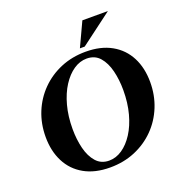

<svg xmlns="http://www.w3.org/2000/svg" viewBox="-151 -990 1067 1130"><g transform="rotate(-20 382.0 -425.0)"><path d="M443 -680Q538 -680 604.5 -642.5Q671 -605 705.5 -538Q740 -471 740 -382Q740 -300 711 -228.5Q682 -157 629 -103.5Q576 -50 504.5 -20Q433 10 348 10Q253 10 186.5 -27.5Q120 -65 85.5 -132.5Q51 -200 51 -288Q51 -371 80 -442Q109 -513 162 -566.5Q215 -620 286.5 -650Q358 -680 443 -680ZM356 -30Q399 -30 438 -56.5Q477 -83 508 -131Q539 -179 557 -245.5Q575 -312 575 -392Q575 -457 561 -513.5Q547 -570 516.5 -605Q486 -640 435 -640Q392 -640 353 -613.5Q314 -587 283 -539Q252 -491 234 -424.5Q216 -358 216 -278Q216 -213 230 -156.5Q244 -100 275 -65Q306 -30 356 -30ZM649 -860 449 -710H419L489 -860Z"/></g></svg>

Font: Brygada 1918
Style: Bold Italic
Weight: 700
Italic angle: -8°
Designer: Mateusz Machalski | Borys Kosmynka | Przemek Hoffer
Foundry: NIEPODLEGLA 2018
Version: Version 3.006